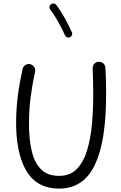

<svg xmlns="http://www.w3.org/2000/svg" viewBox="-20 -1057 699 1106"><path d="M153.8 -687.5C151.4 -688 148.9 -688.5 146.5 -688.5C132.3 -688.5 114.3 -678.7 109.9 -659.2C86.9 -551.3 72.8 -460 72.8 -348.1C72.8 -246.1 88.4 -152.8 126 -83C163.6 -12.7 226.1 29.3 320.3 29.3C412.1 29.3 474.6 -14.2 515.1 -85.9C575.2 -192.9 591.3 -355.5 591.3 -514.6C591.3 -538.6 590.8 -564.5 590.3 -593.3C589.4 -622.1 588.4 -646.5 586.9 -666.5C586.4 -686.5 569.3 -701.2 549.8 -701.2H548.3C528.3 -700.7 513.7 -683.6 513.7 -664.1V-662.6C514.6 -642.6 515.6 -619.1 516.1 -591.3C516.6 -563.5 517.1 -537.6 517.1 -514.6C517.1 -456.5 514.6 -399.4 509.8 -343.3C504.9 -287.1 495.6 -236.8 481.9 -191.9C468.3 -146.5 448.7 -110.8 422.9 -84C397 -57.1 362.8 -43.9 320.3 -43.9C274.9 -43.9 239.7 -57.1 214.8 -83.5C189.5 -109.4 171.9 -145 162.1 -190.4C151.9 -235.4 147 -285.6 147 -341.8C147 -397 149.9 -448.2 156.2 -496.1C162.6 -543.5 170.9 -592.8 182.1 -643.6C182.6 -646 183.1 -648.4 183.1 -650.9C183.1 -665 173.3 -683.1 153.8 -687.5ZM273.4 -1032.2C264.2 -1024.9 265.1 -1016.6 265.1 -1014.6C265.1 -1009.8 266.6 -1005.4 269.5 -1002C282.7 -984.9 297.9 -962.4 314 -933.6C330.1 -904.8 343.3 -877.9 354.5 -853.5C358.9 -843.3 369.1 -840.8 375 -840.8C377.4 -840.8 380.4 -841.3 382.8 -842.3C394 -847.7 396 -857.4 396 -862.8C396 -865.7 395.5 -868.7 394 -871.1C382.3 -897 368.2 -924.8 352.1 -954.6C335.4 -984.4 319.3 -1008.8 303.7 -1028.8C296.4 -1038.1 288.6 -1036.6 286.6 -1036.6C281.7 -1036.6 277.3 -1035.2 273.4 -1032.2Z"/></svg>

Font: Mikhak
Style: Regular
Weight: 400
Designer: Amin Abedi
Version: Version 3.2